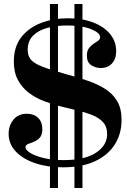

<svg xmlns="http://www.w3.org/2000/svg" viewBox="-20 -824 634 957"><path d="M294 10Q216 10 154.5 -11Q93 -32 58 -69.5Q23 -107 23 -157Q23 -198 47 -227.5Q71 -257 114 -257Q149 -257 170 -236.5Q191 -216 191 -181Q191 -152 178.5 -138Q166 -124 149 -117.5Q132 -111 119.5 -106Q107 -101 107 -90Q107 -77 130.5 -62Q154 -47 197 -36.5Q240 -26 298 -26Q402 -26 458 -62.5Q514 -99 514 -156Q514 -193 493 -215.5Q472 -238 437.5 -251.5Q403 -265 362 -274.5Q321 -284 281 -294Q239 -305 198 -320.5Q157 -336 123.5 -361.5Q90 -387 69.5 -425Q49 -463 49 -517Q49 -591 86 -638.5Q123 -686 184.5 -709.5Q246 -733 318 -733Q390 -733 444.5 -712Q499 -691 529 -654Q559 -617 559 -570Q559 -530 538 -507.5Q517 -485 482 -485Q457 -485 435 -499Q413 -513 413 -547Q413 -570 423 -583.5Q433 -597 446 -605.5Q459 -614 469 -621Q479 -628 479 -639Q479 -660 434.5 -678.5Q390 -697 314 -697Q261 -697 216 -685Q171 -673 144.5 -646Q118 -619 118 -575Q118 -544 135.5 -525Q153 -506 195.5 -490Q238 -474 314 -453Q370 -438 419 -421Q468 -404 505.5 -380Q543 -356 564.5 -319Q586 -282 586 -226Q586 -158 552.5 -104.5Q519 -51 454 -20.5Q389 10 294 10ZM229 113V-804H269V113ZM351 113V-804H391V113Z"/></svg>

Font: Libre Bodoni
Style: Bold
Weight: 700
Designer: Pablo Impallari, Rodrigo Fuenzalida
Foundry: Impallari Type
Version: Version 2.005;gftools[0.9.23]